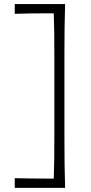

<svg xmlns="http://www.w3.org/2000/svg" viewBox="-20 -803 444 940"><path d="M52.2 116.7V69.3Q87.4 70.3 126.5 70.8Q165.5 71.3 218.8 71.3H243.2Q245.1 20.5 245.6 -28.3Q246.1 -77.1 246.1 -134.3V-531.7Q246.1 -588.4 245.6 -637.9Q245.1 -687.5 243.2 -737.8H214.8Q170.4 -737.8 130.1 -737.3Q89.8 -736.8 52.2 -735.4V-783.2H298.8Q296.9 -721.2 296.1 -664.3Q295.4 -607.4 295.4 -540V-127.9Q295.4 -60.1 296.1 -2.9Q296.9 54.2 298.8 116.7Z"/></svg>

Font: Pinar DS1 Light
Style: Regular
Weight: 300
Designer: Amin Abedi
Version: Version 3.000